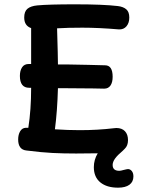

<svg xmlns="http://www.w3.org/2000/svg" viewBox="-20 -720 658 888"><path d="M597 96Q597 121 578.5 134.5Q560 148 526 148Q474 148 444 123.5Q414 99 414 53Q414 19 432 -11Q397 -10 332 -10Q273 -10 223 -12.5Q173 -15 102 -24Q64 -28 64 -75Q64 -97 73 -112.5Q82 -128 99 -129H111Q124 -212 124 -314H115Q72 -314 72 -369Q72 -393 82 -408.5Q92 -424 113 -424H124V-529V-590Q92 -601 92 -639Q92 -667 107 -679.5Q122 -692 152 -695Q205 -700 328 -700Q457 -700 525 -692Q550 -689 564 -677Q578 -665 578 -639Q578 -614 565 -598.5Q552 -583 530 -584Q436 -592 361 -592Q292 -592 244 -589L247 -479L248 -422H285Q361 -420 389 -420L466 -418Q501 -418 501 -365Q501 -339 491 -324.5Q481 -310 462 -310Q431 -310 410 -311L284 -312H248Q245 -205 234 -122Q293 -118 349 -118Q432 -118 507 -127L518 -128Q544 -128 558 -113Q572 -98 572 -72Q572 -46 557 -32L548 -23Q523 -2 512 13.5Q501 29 501 43Q501 70 532 70Q538 70 552 66Q568 62 572 62Q582 62 589.5 71Q597 80 597 96Z"/></svg>

Font: Mali SemiBold
Style: Regular
Weight: 600
Designer: Kitiyaporn Chalermlarp | Katatrad Aksorn Co.,Ltd.
Foundry: Cadson Demak Co.,Ltd.
Version: Version 1.000; ttfautohint (v1.6)